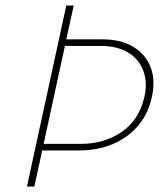

<svg xmlns="http://www.w3.org/2000/svg" viewBox="-20 -678 604 698"><path d="M78 0 221 -658H248L221 -535H352Q421 -535 466 -507Q511 -479 528.5 -431Q546 -383 531 -321Q517 -260 479 -217.5Q441 -175 387 -153Q333 -131 267 -131H123L128 -155H274Q360 -155 422.5 -198.5Q485 -242 504 -322Q517 -375 502 -418Q487 -461 447.5 -486Q408 -511 345 -511H216L105 0Z"/></svg>

Font: Ysabeau Office Thin
Style: Italic
Weight: 250
Italic angle: -12°
Designer: Christian Thalmann (Catharsis Fonts)
Version: Version 2.001;gftools[0.9.30]; featfreeze: tnum,lnum,ss02